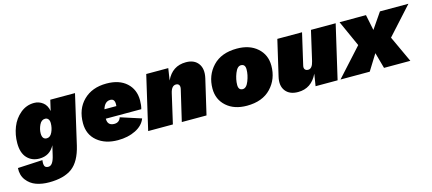

<svg xmlns="http://www.w3.org/2000/svg" viewBox="-85 -1010 3881 1726"><g transform="rotate(-15 1855.5 -147.5)"><path d="M409 -500H639L533 -40Q500 101 423.5 158Q347 215 208 215Q142 215 88.5 196Q35 177 0 131Q-35 85 -31 18L200 6Q195 42 202.5 60Q210 78 238 78Q280 78 300 -10L321 -100Q276 -14 179 -14Q109 -14 65 -61Q21 -108 21 -199Q21 -277 48.5 -347Q76 -417 132 -463.5Q188 -510 260 -510Q304 -510 340 -483Q376 -456 386 -401ZM290 -173Q322 -173 340.5 -212Q359 -251 359 -296Q359 -320 348 -333.5Q337 -347 319 -347Q284 -347 265.5 -307.5Q247 -268 247 -230Q247 -173 290 -173Z M1177 -206H847V-204Q847 -141 910 -141Q956 -141 971 -186L1163 -124Q1140 -62 1069 -26.5Q998 9 904 9Q786 9 712 -52.5Q638 -114 638 -219Q638 -351 718.5 -430.5Q799 -510 933 -510Q1052 -510 1119.5 -448.5Q1187 -387 1187 -287Q1187 -240 1177 -206ZM929 -359Q877 -359 857 -291H968Q969 -298 969 -310Q969 -359 929 -359Z M1673 -510Q1750 -510 1787 -460Q1824 -410 1805 -326L1729 0H1499L1567 -290Q1572 -313 1563.5 -326.5Q1555 -340 1535 -340Q1494 -340 1479 -274L1416 0H1186L1302 -500H1507L1490 -389Q1546 -510 1673 -510Z M2104 10Q1986 10 1914.5 -53.5Q1843 -117 1843 -218Q1843 -342 1922.5 -426Q2002 -510 2147 -510Q2265 -510 2336.5 -446.5Q2408 -383 2408 -282Q2408 -158 2328.5 -74Q2249 10 2104 10ZM2106 -144Q2140 -144 2162 -200Q2184 -256 2184 -307Q2184 -356 2144 -356Q2110 -356 2088 -300Q2066 -244 2066 -193Q2066 -144 2106 -144Z M2835 -500H3065L2949 0H2744L2762 -112Q2704 10 2580 10Q2501 10 2463.5 -39Q2426 -88 2445 -169L2522 -500H2752L2685 -210Q2679 -186 2688.5 -173Q2698 -160 2719 -160Q2757 -160 2772 -226Z M3742 -500 3512 -246 3626 0H3381L3340 -148L3248 0H2976L3210 -258L3101 -500H3347L3377 -354L3477 -500Z"/></g></svg>

Font: Elaine Sans Black
Style: Italic
Weight: 900
Italic angle: -13°
Designer: Wei Huang
Foundry: Wei Huang
Version: Version 2.001;December 24, 2019;FontCreator 12.0.0.2547 64-b